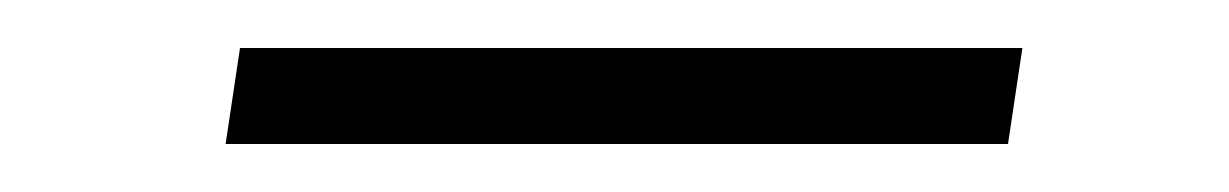

<svg xmlns="http://www.w3.org/2000/svg" viewBox="-20 -322 512 80"><path d="M406 -302 400 -262H74L80 -302Z"/></svg>

Font: Merriweather 144pt Black
Style: Italic
Weight: 900
Italic angle: -7.8°
Version: Version 2.101